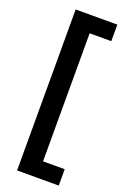

<svg xmlns="http://www.w3.org/2000/svg" viewBox="-167 -777 655 992"><g transform="rotate(20 160.0 -280.5)"><path d="M296 162H67V-723H296V-632H177V72H296Z"/></g></svg>

Font: Noto Sans Khmer SemiCondensed SemiBold
Style: Regular
Weight: 600
Width: 4
Designer: Danh Hong and the Monotype Design Team
Foundry: Monotype Imaging Inc.
Version: Version 2.004; ttfautohint (v1.8.4.7-5d5b)